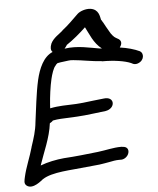

<svg xmlns="http://www.w3.org/2000/svg" viewBox="-57 -889 777 944"><g transform="rotate(-5 331.0 -417.0)"><path d="M230 -576V-577C230 -578 236 -584 240 -587C252 -589 259 -591 272 -592L295 -595C301 -596 310 -596 319 -595C366 -591 406 -581 458 -578V-577H459C520 -577 570 -569 601 -556C604 -555 615 -545 633 -551C668 -563 668 -600 649 -610C624 -622 589 -632 552 -637C561 -649 567 -666 551 -678L537 -686C528 -690 514 -707 508 -719L493 -745C489 -754 483 -762 481 -767V-768H480C477 -775 473 -780 472 -781C468 -797 466 -833 425 -839C401 -842 373 -832 360 -820C330 -791 309 -769 278 -745V-744C263 -730 231 -713 218 -684V-683C213 -671 210 -654 221 -644C175 -625 151 -569 138 -513C123 -446 116 -372 107 -308C103 -265 91 -229 77 -187V-186C65 -142 42 -90 32 -45C28 -26 23 -12 36 -1C66 23 113 -21 119 -25C168 -57 262 -57 338 -66L399 -72H400C419 -75 434 -77 449 -80C468 -84 485 -87 500 -87H507C525 -85 545 -100 549 -118C553 -134 545 -148 525 -149L517 -150H516C477 -150 442 -140 400 -135C347 -129 286 -122 233 -119H232C191 -115 151 -107 114 -93C135 -156 168 -224 177 -296C182 -299 188 -302 193 -308C206 -311 220 -312 233 -313C294 -316 329 -316 397 -325L455 -332C506 -340 508 -401 452 -394L398 -388C361 -383 331 -380 310 -379C267 -377 229 -378 185 -369L186 -387C189 -427 195 -475 204 -513C209 -534 219 -567 230 -576ZM281 -655C287 -662 291 -668 293 -671V-672C325 -693 363 -725 390 -751C408 -718 424 -670 464 -640C459 -640 455 -641 452 -641C407 -648 345 -665 281 -655Z"/></g></svg>

Font: Stray Cat
Style: ExBdExtObl
Weight: 800
Version: Version 1.0